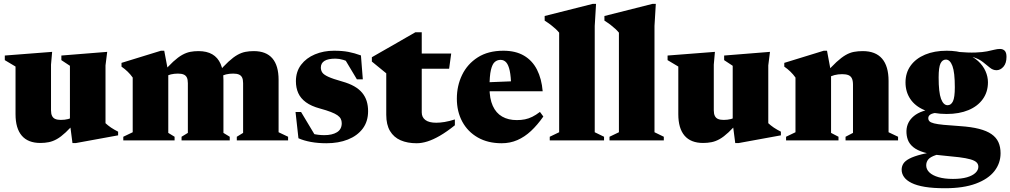

<svg xmlns="http://www.w3.org/2000/svg" viewBox="-20 -746 5367 1020"><path d="M251 -160Q251 -141 256.8 -129.8Q262.5 -118.5 274 -113.8Q285.5 -109 303.5 -109Q324 -109 341.8 -113.5Q359.5 -118 376 -128L389.5 -107Q355 -67 329.2 -43Q303.5 -19 282 -7Q260.5 5 239.5 9.2Q218.5 13.5 194.5 13.5Q129 13.5 95.8 -25.2Q62.5 -64 62.5 -139.5V-392.5L5.5 -426.5V-451L257 -470.5L251 -402.5ZM365 14 351.5 -89.5V-396.5L306 -426.5V-451L549.5 -470.5L540.5 -398.5V-91.5Q546.5 -86 553.8 -80Q561 -74 569.8 -68.2Q578.5 -62.5 588 -57Q597.5 -51.5 607.5 -46.5V-27L383 14Z M874 -362.5V-40L907.5 -19.5V0H635V-19.5L685 -43.5V-334Q673 -351 658 -365.5Q643 -380 625.5 -392V-412L835 -476.5H852.5ZM1167 -322V-40L1200.5 -19.5V0H944.5V-19.5L978 -40V-304Q978 -323.5 972.5 -334.5Q967 -345.5 955.5 -350.2Q944 -355 925.5 -355Q905.5 -355 887.8 -350.8Q870 -346.5 853 -336.5L839.5 -354Q874 -394.5 900.2 -418.5Q926.5 -442.5 948.2 -454.5Q970 -466.5 990.5 -470.5Q1011 -474.5 1034.5 -474.5Q1078.5 -474.5 1107.8 -457.5Q1137 -440.5 1152 -406.5Q1167 -372.5 1167 -322ZM1460 -322V-43.5L1510.5 -19.5V0H1238V-19.5L1271.5 -40V-304Q1271.5 -323.5 1266 -334.5Q1260.5 -345.5 1249 -350.2Q1237.5 -355 1219 -355Q1198.5 -355 1181 -350.8Q1163.5 -346.5 1146 -336.5L1133 -354Q1167.5 -394.5 1193.8 -418.5Q1220 -442.5 1241.5 -454.5Q1263 -466.5 1283.8 -470.5Q1304.5 -474.5 1328 -474.5Q1394 -474.5 1427 -436Q1460 -397.5 1460 -322Z M1754 -476.5Q1799.5 -476.5 1831.5 -470.2Q1863.5 -464 1897.5 -451.5L1907.5 -324.5H1876L1801.5 -449L1846.5 -407Q1825 -421.5 1803.5 -428Q1782 -434.5 1762 -434.5Q1723 -434.5 1703.8 -422.5Q1684.5 -410.5 1684.5 -387Q1684.5 -372.5 1692 -361Q1699.5 -349.5 1723.8 -338.2Q1748 -327 1798 -313Q1835.5 -302.5 1861.8 -287.5Q1888 -272.5 1904.2 -252.8Q1920.5 -233 1928 -208.8Q1935.5 -184.5 1935.5 -155.5Q1935.5 -100.5 1906.8 -62.5Q1878 -24.5 1828.2 -4.8Q1778.5 15 1714 15Q1669 15 1631.2 8Q1593.5 1 1565.5 -11.5L1550 -151H1579.5L1664 -10L1603.5 -48Q1620 -41 1636.8 -36.5Q1653.5 -32 1670.5 -30Q1687.5 -28 1703 -28Q1745 -28 1770.2 -43.5Q1795.5 -59 1795.5 -91.5Q1795.5 -104.5 1790.2 -114.8Q1785 -125 1772.5 -133.8Q1760 -142.5 1737.5 -151.2Q1715 -160 1680 -169.5Q1633.5 -182 1605.2 -202.8Q1577 -223.5 1564.5 -251.5Q1552 -279.5 1552 -314.5Q1552 -365.5 1579.5 -401.8Q1607 -438 1653 -457.2Q1699 -476.5 1754 -476.5Z M2220.5 -149Q2220.5 -123 2239.8 -108.5Q2259 -94 2297.5 -94Q2318 -94 2342.2 -98Q2366.5 -102 2396.5 -111.5V-80.5Q2353.5 -46 2317.2 -25Q2281 -4 2250.5 5.5Q2220 15 2193.5 15Q2144.5 15 2108.2 -0.8Q2072 -16.5 2052 -50Q2032 -83.5 2032 -136V-356.5L1955.5 -419V-442Q1968.5 -449.5 1990 -461.8Q2011.5 -474 2037.2 -488.8Q2063 -503.5 2090 -519Q2117 -534.5 2142 -549Q2167 -563.5 2186.5 -574.5H2220.5V-451ZM2143.5 -381V-461.5H2377L2366 -381Z M2654.5 -476.5Q2719 -476.5 2763.5 -450.5Q2808 -424.5 2832.8 -376Q2857.5 -327.5 2863 -261H2535V-307.5L2784.5 -317.5L2695.5 -288Q2694.5 -339.5 2688 -370Q2681.5 -400.5 2669.5 -414.2Q2657.5 -428 2639 -428Q2622 -428 2608.8 -417Q2595.5 -406 2588 -374.5Q2580.5 -343 2580.5 -281Q2580.5 -222 2597.8 -183.8Q2615 -145.5 2647.5 -126.8Q2680 -108 2725.5 -108Q2749 -108 2768.8 -112Q2788.5 -116 2807.8 -125.5Q2827 -135 2848.5 -151.5L2866.5 -127Q2835 -82 2801 -50.2Q2767 -18.5 2728.5 -1.8Q2690 15 2645 15Q2572 15 2518.5 -15.5Q2465 -46 2436 -99.5Q2407 -153 2407 -222Q2407 -290.5 2435 -348.2Q2463 -406 2518 -441.2Q2573 -476.5 2654.5 -476.5Z M3139.5 -43.5 3189 -19.5V0H2900.5V-19.5L2950.5 -43.5V-572.5Q2942.5 -582.5 2932 -592.2Q2921.5 -602 2907.2 -613Q2893 -624 2873.5 -636.5V-661L3129 -725.5H3146.5L3139.5 -608Z M3457 -43.5 3506.5 -19.5V0H3218V-19.5L3268 -43.5V-572.5Q3260 -582.5 3249.5 -592.2Q3239 -602 3224.8 -613Q3210.5 -624 3191 -636.5V-661L3446.5 -725.5H3464L3457 -608Z M3772 -160Q3772 -141 3777.8 -129.8Q3783.5 -118.5 3795 -113.8Q3806.5 -109 3824.5 -109Q3845 -109 3862.8 -113.5Q3880.5 -118 3897 -128L3910.5 -107Q3876 -67 3850.2 -43Q3824.5 -19 3803 -7Q3781.5 5 3760.5 9.2Q3739.5 13.5 3715.5 13.5Q3650 13.5 3616.8 -25.2Q3583.5 -64 3583.5 -139.5V-392.5L3526.5 -426.5V-451L3778 -470.5L3772 -402.5ZM3886 14 3872.5 -89.5V-396.5L3827 -426.5V-451L4070.5 -470.5L4061.5 -398.5V-91.5Q4067.5 -86 4074.8 -80Q4082 -74 4090.8 -68.2Q4099.5 -62.5 4109 -57Q4118.5 -51.5 4128.5 -46.5V-27L3904 14Z M4395 -361V-40L4434.5 -19.5V0H4156V-19.5L4206 -43.5V-334Q4194 -351 4179 -365.5Q4164 -380 4146.5 -392V-412L4356 -476.5H4373.5ZM4472 -19.5 4511.5 -40V-296Q4511.5 -317.5 4505.5 -329.8Q4499.5 -342 4486.8 -347Q4474 -352 4454 -352Q4432 -352 4412.8 -347Q4393.5 -342 4374.5 -331L4360.5 -349.5Q4396.5 -391.5 4423.5 -416.2Q4450.5 -441 4472.8 -453.8Q4495 -466.5 4516.8 -470.5Q4538.5 -474.5 4563.5 -474.5Q4631.5 -474.5 4666 -434.5Q4700.5 -394.5 4700.5 -316V-43.5L4751 -19.5V0H4472Z M5000.5 254Q4937.5 254 4893.8 246.8Q4850 239.5 4822.8 226Q4795.5 212.5 4782.8 194.5Q4770 176.5 4770 155.5Q4770 138 4779 123.5Q4788 109 4811.2 96.8Q4834.5 84.5 4876.5 73.8Q4918.5 63 4984.5 52.5H5040.5V60.5Q4982 67.5 4951.8 77.8Q4921.5 88 4911 101.5Q4900.5 115 4900.5 132.5Q4900.5 153.5 4917.2 169.8Q4934 186 4965.8 195.2Q4997.5 204.5 5042.5 204.5Q5087 204.5 5117 195.8Q5147 187 5162.2 172.2Q5177.5 157.5 5177.5 140Q5177.5 126 5167.8 116.5Q5158 107 5135.5 100.5Q5113 94 5075 89.2Q5037 84.5 4981 79.5Q4925 74.5 4888.5 63.5Q4852 52.5 4831.5 35.5Q4811 18.5 4803 -3.2Q4795 -25 4795.5 -50.5Q4797 -98 4835 -129.5Q4873 -161 4949.5 -169L4966.5 -148.5Q4935 -145.5 4923.2 -138Q4911.5 -130.5 4911.5 -118.5Q4911.5 -108 4918 -101.5Q4924.5 -95 4942.2 -90.5Q4960 -86 4993.2 -82.8Q5026.5 -79.5 5080.5 -76Q5140 -72 5181 -61.5Q5222 -51 5247.2 -33.5Q5272.5 -16 5284 9.2Q5295.5 34.5 5295.5 68Q5295.5 121 5262.8 163Q5230 205 5164.2 229.5Q5098.5 254 5000.5 254ZM5009.5 -140.5Q4939 -140.5 4890 -161.5Q4841 -182.5 4815.8 -220.5Q4790.5 -258.5 4790.5 -308Q4790.5 -359.5 4817.8 -397.2Q4845 -435 4894.5 -455.8Q4944 -476.5 5009.5 -476.5Q5066 -476.5 5107.5 -461.5Q5149 -446.5 5175.8 -422Q5202.5 -397.5 5215.5 -368Q5228.5 -338.5 5228.5 -309Q5228.5 -257.5 5201.2 -219.5Q5174 -181.5 5124.8 -161Q5075.5 -140.5 5009.5 -140.5ZM5014 -187Q5032.5 -187 5042.5 -207.8Q5052.5 -228.5 5052.5 -282Q5052.5 -361.5 5039.8 -395.5Q5027 -429.5 5005 -429.5Q4986.5 -429.5 4976.5 -409Q4966.5 -388.5 4966.5 -334.5Q4966.5 -255 4979.2 -221Q4992 -187 5014 -187ZM5081 -442.5 5066.5 -470.5Q5124.5 -465.5 5162.2 -467Q5200 -468.5 5223.8 -473.2Q5247.5 -478 5263 -482Q5278.5 -486 5292.5 -486Q5308 -486 5317.5 -476.5Q5327 -467 5327 -444Q5327 -410 5310.8 -391.5Q5294.5 -373 5274 -373Q5255 -373 5238.8 -386.5Q5222.5 -400 5202.2 -416Q5182 -432 5153.2 -441.5Q5124.5 -451 5081 -442.5Z"/></svg>

Font: Newsreader 36pt ExtraBold
Style: Regular
Weight: 800
Designer: Hugues Gentile
Foundry: Production Type
Version: Version 1.003